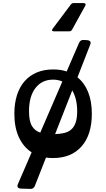

<svg xmlns="http://www.w3.org/2000/svg" viewBox="-20 -1010 688 1244"><path d="M337 -141Q370 -142 396.5 -148.5Q423 -155 441.5 -171Q460 -187 470 -215.5Q480 -244 480 -289Q480 -371 448 -424ZM168 -289Q168 -225 187 -193.5Q206 -162 241 -151L384 -482Q357 -494 324 -494Q252 -494 210 -440Q168 -386 168 -289ZM482 -509Q527 -473 551 -413.5Q575 -354 575 -273Q575 -137 508.5 -61.5Q442 14 324 14Q300 14 278 11L206 194Q198 214 178 214L116 212Q85 210 96 183L185 -23Q131 -58 102 -121.5Q73 -185 73 -273Q73 -340 90 -393.5Q107 -447 139.5 -484Q172 -521 218.5 -540.5Q265 -560 324 -560Q374 -560 412 -547L492 -732Q501 -752 520 -751L544 -750Q558 -749 564 -742Q570 -735 565 -722ZM331 -807Q309 -807 322 -825L439 -981Q446 -990 457 -990H522Q530 -990 533.5 -985Q537 -980 532 -972L447 -818Q441 -807 429 -807Z"/></svg>

Font: OpenDyslexic 3
Style: Regular
Weight: 400
Designer: Abelardo Gonzalez
Version: Version 1.000;PS 001.001;hotconv 1.0.56